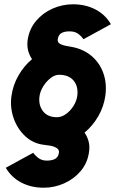

<svg xmlns="http://www.w3.org/2000/svg" viewBox="-20 -758 598 896"><path d="M184 118Q125.5 118 79.5 94Q33.5 70 7 25L135 -45Q142.5 -34 156.2 -22.8Q170 -11.5 189 -9Q215 -7 233.2 -14.5Q251.5 -22 255 -45Q257 -59.5 244.5 -67.2Q232 -75 215 -78Q198 -81 186.5 -82Q135.5 -87.5 98.2 -122Q61 -156.5 43.5 -206.8Q26 -257 33.5 -310Q40.5 -361 66.2 -405.8Q92 -450.5 129.5 -482Q117 -500 111.2 -522.5Q105.5 -545 109 -571Q116.5 -622.5 148 -660Q179.5 -697.5 225.2 -717.8Q271 -738 320.5 -738Q379 -738 425.2 -714Q471.5 -690 497.5 -645L369.5 -575Q362 -586.5 348.2 -597.8Q334.5 -609 315.5 -611Q289.5 -613.5 271.2 -606Q253 -598.5 249.5 -575Q247.5 -561 259.2 -554Q271 -547 287.5 -544Q304 -541 315.5 -539Q369 -529 407 -497Q445 -465 462.2 -416.8Q479.5 -368.5 471.5 -310Q464 -259 438.2 -214.8Q412.5 -170.5 374.5 -139Q387.5 -120.5 393.5 -98Q399.5 -75.5 395.5 -49Q388.5 2.5 356.8 40Q325 77.5 279.2 97.8Q233.5 118 184 118ZM245.5 -211Q267 -211 287.5 -225.5Q308 -240 322.5 -262.8Q337 -285.5 340.5 -310Q346.5 -353.5 324 -381.2Q301.5 -409 255 -409Q236 -409 216.2 -393.8Q196.5 -378.5 182.2 -355.8Q168 -333 164.5 -310Q158.5 -269 180 -240Q201.5 -211 245.5 -211Z"/></svg>

Font: Urbanist Black
Style: Italic
Weight: 900
Italic angle: -8°
Designer: Corey Hu
Foundry: Corey Hu
Version: Version 1.330; ttfautohint (v1.8.4.7-5d5b)